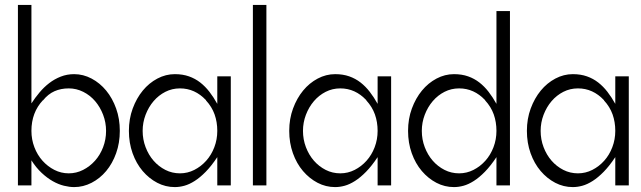

<svg xmlns="http://www.w3.org/2000/svg" viewBox="-20 -757 2610 782"><path d="M53 -737H108V-336Q123 -359 141 -380.5Q159 -402 180.5 -418.5Q202 -435 227.5 -445Q253 -455 282 -455Q319 -455 353 -437Q387 -419 412.5 -388Q438 -357 453 -315Q468 -273 468 -224Q468 -175 453 -133Q438 -91 412.5 -60.5Q387 -30 353 -12.5Q319 5 282 5Q263 5 240.5 -0.5Q218 -6 195 -19Q172 -32 149.5 -53Q127 -74 108 -104V-2H53ZM155 -349Q108 -299 108 -224Q108 -189 120 -157.5Q132 -126 153 -102.5Q174 -79 201.5 -65Q229 -51 260 -51Q291 -51 318.5 -65Q346 -79 367 -102.5Q388 -126 400 -157.5Q412 -189 412 -224Q412 -258 400 -289.5Q388 -321 367.5 -345Q347 -369 319 -383Q291 -397 260 -397Q228 -397 202 -385.5Q176 -374 155 -348Z M920 -446V-2H865V-117Q841 -81 818 -57.5Q795 -34 773 -20Q751 -6 731 -0.5Q711 5 692 5Q654 5 620.5 -12.5Q587 -30 561 -60.5Q535 -91 520 -133Q505 -175 505 -224Q505 -273 520.5 -315Q536 -357 561.5 -388Q587 -419 621 -437Q655 -455 692 -455Q724 -455 749.5 -446Q775 -437 795.5 -421Q816 -405 833 -383Q850 -361 865 -334V-446ZM819 -349Q774 -397 713 -397Q681 -397 653.5 -383Q626 -369 605.5 -345Q585 -321 573 -289.5Q561 -258 561 -224Q561 -189 573 -157.5Q585 -126 605.5 -102.5Q626 -79 653.5 -65Q681 -51 713 -51Q744 -51 771.5 -65Q799 -79 820 -102.5Q841 -126 853 -157.5Q865 -189 865 -224Q865 -260 854 -291Q843 -322 819 -348Z M1065 -737V-2H1010V-737Z M1573 -446V-2H1518V-117Q1494 -81 1471 -57.5Q1448 -34 1426 -20Q1404 -6 1384 -0.5Q1364 5 1345 5Q1307 5 1273.5 -12.5Q1240 -30 1214 -60.5Q1188 -91 1173 -133Q1158 -175 1158 -224Q1158 -273 1173.5 -315Q1189 -357 1214.5 -388Q1240 -419 1274 -437Q1308 -455 1345 -455Q1377 -455 1402.5 -446Q1428 -437 1448.5 -421Q1469 -405 1486 -383Q1503 -361 1518 -334V-446ZM1472 -349Q1427 -397 1366 -397Q1334 -397 1306.5 -383Q1279 -369 1258.5 -345Q1238 -321 1226 -289.5Q1214 -258 1214 -224Q1214 -189 1226 -157.5Q1238 -126 1258.5 -102.5Q1279 -79 1306.5 -65Q1334 -51 1366 -51Q1397 -51 1424.5 -65Q1452 -79 1473 -102.5Q1494 -126 1506 -157.5Q1518 -189 1518 -224Q1518 -260 1507 -291Q1496 -322 1472 -348Z M2057 -712V-2H2002V-117Q1978 -81 1955 -57.5Q1932 -34 1910 -20Q1888 -6 1868 -0.5Q1848 5 1829 5Q1791 5 1757.5 -12.5Q1724 -30 1698 -60.5Q1672 -91 1657 -133Q1642 -175 1642 -224Q1642 -273 1657.5 -315Q1673 -357 1698.5 -388Q1724 -419 1758 -437Q1792 -455 1829 -455Q1861 -455 1886.5 -446Q1912 -437 1932.5 -421Q1953 -405 1970 -383Q1987 -361 2002 -334V-712ZM1956 -349Q1911 -397 1850 -397Q1818 -397 1790.5 -383Q1763 -369 1742.5 -345Q1722 -321 1710 -289.5Q1698 -258 1698 -224Q1698 -189 1710 -157.5Q1722 -126 1742.5 -102.5Q1763 -79 1790.5 -65Q1818 -51 1850 -51Q1881 -51 1908.5 -65Q1936 -79 1957 -102.5Q1978 -126 1990 -157.5Q2002 -189 2002 -224Q2002 -260 1991 -291Q1980 -322 1956 -348Z M2541 -446V-2H2486V-117Q2462 -81 2439 -57.5Q2416 -34 2394 -20Q2372 -6 2352 -0.5Q2332 5 2313 5Q2275 5 2241.5 -12.5Q2208 -30 2182 -60.5Q2156 -91 2141 -133Q2126 -175 2126 -224Q2126 -273 2141.5 -315Q2157 -357 2182.5 -388Q2208 -419 2242 -437Q2276 -455 2313 -455Q2345 -455 2370.5 -446Q2396 -437 2416.5 -421Q2437 -405 2454 -383Q2471 -361 2486 -334V-446ZM2440 -349Q2395 -397 2334 -397Q2302 -397 2274.5 -383Q2247 -369 2226.5 -345Q2206 -321 2194 -289.5Q2182 -258 2182 -224Q2182 -189 2194 -157.5Q2206 -126 2226.5 -102.5Q2247 -79 2274.5 -65Q2302 -51 2334 -51Q2365 -51 2392.5 -65Q2420 -79 2441 -102.5Q2462 -126 2474 -157.5Q2486 -189 2486 -224Q2486 -260 2475 -291Q2464 -322 2440 -348Z"/></svg>

Font: Fundamental  Brigade Scvhlank
Style: Regular
Weight: 100
Designer: Peter Wiegel, original typeface by Arno Drescher 1935
Foundry: Peter Wiegel
Version: Version 0.000 2012 initial release